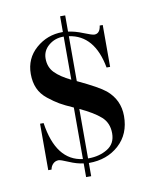

<svg xmlns="http://www.w3.org/2000/svg" viewBox="-75 -627 591 745"><g transform="rotate(-10 221.0 -254.0)"><path d="M224 62H204V8Q178 5 148 -8Q118 -21 110 -21Q97 -21 88 -12Q79 -3 77 10H64V-173H78Q100 -22 204 -9V-212Q170 -227 151 -238Q132 -249 108 -268Q84 -287 73 -312Q62 -337 62 -369Q62 -430 106.5 -469Q151 -508 211 -508H213V-570H233V-506Q259 -503 291 -490Q323 -477 332 -477Q354 -477 358 -508H370V-343H356Q332 -474 233 -488V-311Q314 -273 341 -251Q390 -210 390 -146Q390 -75 343 -32.5Q296 10 225 10H224ZM227 -8Q269 -8 301 -27.5Q333 -47 333 -88Q333 -129 305.5 -153.5Q278 -178 224 -203V-8ZM129 -418Q129 -384 150.5 -362Q172 -340 213 -320V-490H211Q178 -490 153.5 -469.5Q129 -449 129 -418Z"/></g></svg>

Font: Elsie Swash Caps
Style: Regular
Weight: 400
Designer: Alejandro Inler
Foundry: Alejandro Inler
Version: 1.001